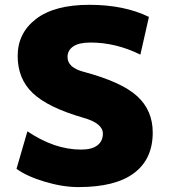

<svg xmlns="http://www.w3.org/2000/svg" viewBox="-20 -760 695 790"><path d="M47.9 -65.4 92.8 -219.7Q204.1 -144.5 313.5 -144.5Q358.4 -144.5 380.9 -162.1Q403.3 -179.7 403.3 -210Q403.3 -252.9 323.2 -275.4Q177.7 -317.4 115.2 -376.5Q52.7 -435.5 52.7 -529.8Q52.7 -624 128.4 -682.1Q204.1 -740.2 347.7 -740.2Q491.2 -740.2 592.8 -690.4L557.6 -535.2Q457 -585 352.5 -585Q304.7 -585 281.2 -568.8Q257.8 -552.7 257.8 -525.4Q257.8 -482.4 323.2 -464.8Q480.5 -422.9 544.4 -364.3Q608.4 -305.7 608.4 -214.8Q608.4 -105.5 531.7 -47.9Q455.1 9.8 302.7 9.8Q238.3 9.8 164.6 -12.2Q90.8 -34.2 47.9 -65.4Z"/></svg>

Font: GenEi M Gothic v2 Black
Style: Regular
Weight: 900
Version: Version 2.0